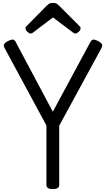

<svg xmlns="http://www.w3.org/2000/svg" viewBox="-20 -1289 730 1323"><path d="M344 14Q300 14 300 -14V-424L10 -961Q3 -974 9 -985Q15 -996 35 -1006Q54 -1016 66.5 -1016.5Q79 -1017 88 -1000L344 -519L603 -1000Q613 -1017 625 -1016.5Q637 -1016 656 -1006Q676 -996 681.5 -985Q687 -974 681 -961L388 -423V-14Q388 14 344 14ZM191 -1058Q181 -1058 168.5 -1070Q156 -1082 156 -1092Q156 -1095 156 -1099Q156 -1103 162 -1108L301 -1249Q308 -1256 317 -1262.5Q326 -1269 345 -1269Q364 -1269 372.5 -1262.5Q381 -1256 388 -1249L529 -1108Q534 -1103 534.5 -1099Q535 -1095 535 -1092Q535 -1082 522.5 -1070Q510 -1058 500 -1058Q493 -1058 488 -1061.5Q483 -1065 475 -1071L345 -1169L216 -1071Q209 -1065 203 -1061.5Q197 -1058 191 -1058Z"/></svg>

Font: Playwrite NG Modern
Style: Regular
Weight: 400
Designer: Veronika Burian, José Scaglione
Foundry: TypeTogether
Version: Version 1.002